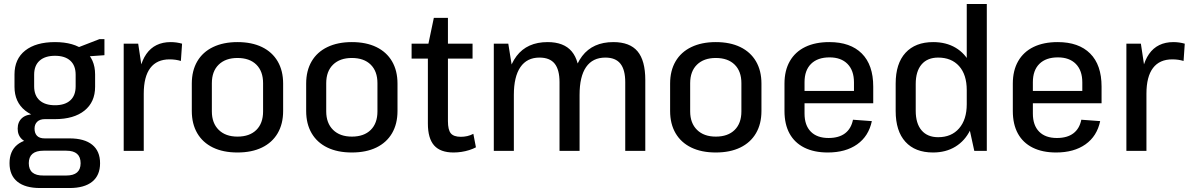

<svg xmlns="http://www.w3.org/2000/svg" viewBox="-20 -760 5987 967"><path d="M257 -160Q161 -160 107 -203Q53 -246 53 -323V-385Q53 -463 107 -505.5Q161 -548 257 -548Q352 -548 405.5 -505.5Q459 -463 459 -385V-323Q459 -246 405.5 -203Q352 -160 257 -160ZM182 187Q107 187 67.5 155Q28 123 28 62Q28 1 67 -31Q106 -63 182 -63H330Q405 -63 444.5 -31Q484 1 484 62Q484 123 444.5 155Q405 187 330 187ZM314 124Q386 124 386 62Q386 -1 314 -1H199Q125 -1 125 62Q125 125 199 124ZM154 -38Q114 -38 91.5 -58Q69 -78 69 -112Q69 -146 91 -165.5Q113 -185 155 -185H257V-160H206Q181 -160 167.5 -147Q154 -134 154 -112Q154 -89 166.5 -76Q179 -63 205 -63H257V-38ZM257 -230Q307 -230 334 -254.5Q361 -279 361 -325V-384Q361 -430 334 -454.5Q307 -479 257 -479Q207 -479 179.5 -454.5Q152 -430 152 -384V-325Q152 -279 179.5 -254.5Q207 -230 257 -230ZM352 -513 481 -563H506V-482L352 -471Z M603 -540H676L704 -354V0H603ZM675 -312Q675 -428 717 -488Q759 -548 840 -548Q854 -548 868.5 -546Q883 -544 897 -540L891 -453Q865 -461 834 -461Q770 -461 737 -417.5Q704 -374 704 -288Z M1176 8Q1104 8 1052.5 -17Q1001 -42 973.5 -89Q946 -136 946 -201V-339Q946 -404 973.5 -451Q1001 -498 1053 -523Q1105 -548 1176 -548Q1248 -548 1299.5 -523Q1351 -498 1378.5 -451Q1406 -404 1406 -339V-201Q1406 -136 1378.5 -89Q1351 -42 1299.5 -17Q1248 8 1176 8ZM1176 -72Q1237 -72 1271 -105.5Q1305 -139 1305 -199V-341Q1305 -401 1271 -434.5Q1237 -468 1176 -468Q1116 -468 1081.5 -434.5Q1047 -401 1047 -341V-199Q1047 -140 1081.5 -106Q1116 -72 1176 -72Z M1752 8Q1680 8 1628.5 -17Q1577 -42 1549.5 -89Q1522 -136 1522 -201V-339Q1522 -404 1549.5 -451Q1577 -498 1629 -523Q1681 -548 1752 -548Q1824 -548 1875.5 -523Q1927 -498 1954.5 -451Q1982 -404 1982 -339V-201Q1982 -136 1954.5 -89Q1927 -42 1875.5 -17Q1824 8 1752 8ZM1752 -72Q1813 -72 1847 -105.5Q1881 -139 1881 -199V-341Q1881 -401 1847 -434.5Q1813 -468 1752 -468Q1692 -468 1657.5 -434.5Q1623 -401 1623 -341V-199Q1623 -140 1657.5 -106Q1692 -72 1752 -72Z M2264 8Q2198 8 2166.5 -27.5Q2135 -63 2135 -138V-527L2165 -670H2236V-150Q2236 -106 2250.5 -88.5Q2265 -71 2301 -71Q2317 -71 2333 -74.5Q2349 -78 2364 -86L2377 -18Q2362 -10 2343 -4Q2324 2 2304 5Q2284 8 2264 8ZM2053 -540H2360V-465H2053Z M3129 -346Q3129 -409 3104.5 -439.5Q3080 -470 3029 -470Q2965 -470 2932 -422.5Q2899 -375 2899 -282L2858 -211V-272Q2858 -407 2912 -477.5Q2966 -548 3069 -548Q3152 -548 3191 -501.5Q3230 -455 3230 -357V0H3129ZM2467 -540H2540L2568 -365V0H2467ZM2798 -346Q2798 -409 2773.5 -439.5Q2749 -470 2697 -470Q2634 -470 2601 -422Q2568 -374 2568 -282L2528 -211V-272Q2528 -407 2581.5 -477.5Q2635 -548 2738 -548Q2820 -548 2859.5 -501Q2899 -454 2899 -357V0H2798Z M3585 8Q3513 8 3461.5 -17Q3410 -42 3382.5 -89Q3355 -136 3355 -201V-339Q3355 -404 3382.5 -451Q3410 -498 3462 -523Q3514 -548 3585 -548Q3657 -548 3708.5 -523Q3760 -498 3787.5 -451Q3815 -404 3815 -339V-201Q3815 -136 3787.5 -89Q3760 -42 3708.5 -17Q3657 8 3585 8ZM3585 -72Q3646 -72 3680 -105.5Q3714 -139 3714 -199V-341Q3714 -401 3680 -434.5Q3646 -468 3585 -468Q3525 -468 3490.5 -434.5Q3456 -401 3456 -341V-199Q3456 -140 3490.5 -106Q3525 -72 3585 -72Z M4149 8Q4080 8 4031 -16.5Q3982 -41 3956.5 -87.5Q3931 -134 3931 -201V-339Q3931 -405 3958 -452Q3985 -499 4035.5 -523.5Q4086 -548 4157 -548Q4263 -548 4320.5 -490.5Q4378 -433 4378 -324V-240H4013V-302H4297L4281 -273V-345Q4281 -405 4248.5 -438Q4216 -471 4158 -471Q4098 -471 4065 -438.5Q4032 -406 4032 -346V-188Q4032 -129 4063.5 -97Q4095 -65 4153 -65Q4205 -65 4236 -88.5Q4267 -112 4276 -157L4371 -150Q4355 -74 4297 -33Q4239 8 4149 8Z M4679 8Q4589 8 4540 -46Q4491 -100 4491 -201V-339Q4491 -440 4540.5 -494Q4590 -548 4680 -548Q4745 -548 4793 -519.5Q4841 -491 4867 -438Q4893 -385 4893 -311V-233Q4893 -159 4866.5 -105Q4840 -51 4792 -21.5Q4744 8 4679 8ZM4705 -69Q4772 -69 4810.5 -113.5Q4849 -158 4849 -235V-306Q4849 -384 4810.5 -427Q4772 -470 4705 -470Q4651 -470 4621.5 -435.5Q4592 -401 4592 -337V-202Q4592 -138 4621.5 -103.5Q4651 -69 4705 -69ZM4849 -174V-740H4950V0H4887Z M5299 8Q5230 8 5181 -16.5Q5132 -41 5106.5 -87.5Q5081 -134 5081 -201V-339Q5081 -405 5108 -452Q5135 -499 5185.5 -523.5Q5236 -548 5307 -548Q5413 -548 5470.5 -490.5Q5528 -433 5528 -324V-240H5163V-302H5447L5431 -273V-345Q5431 -405 5398.5 -438Q5366 -471 5308 -471Q5248 -471 5215 -438.5Q5182 -406 5182 -346V-188Q5182 -129 5213.5 -97Q5245 -65 5303 -65Q5355 -65 5386 -88.5Q5417 -112 5426 -157L5521 -150Q5505 -74 5447 -33Q5389 8 5299 8Z M5653 -540H5726L5754 -354V0H5653ZM5725 -312Q5725 -428 5767 -488Q5809 -548 5890 -548Q5904 -548 5918.5 -546Q5933 -544 5947 -540L5941 -453Q5915 -461 5884 -461Q5820 -461 5787 -417.5Q5754 -374 5754 -288Z"/></svg>

Font: Pathway Extreme SemiCondensed Medium
Style: Regular
Weight: 500
Width: 4
Version: Version 1.001;gftools[0.9.26]